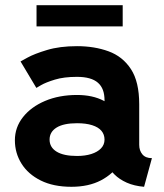

<svg xmlns="http://www.w3.org/2000/svg" viewBox="-20 -698 623 730"><path d="M251.5 12.2Q316.9 12.2 363.8 -12.3Q410.6 -36.9 435.8 -77.6Q460.9 -118.4 460.9 -167.2Q460.9 -216.1 438.7 -254.4Q416.5 -292.7 374.4 -314.8Q332.3 -336.9 272.9 -336.9Q204.6 -336.9 151.2 -314.2Q97.9 -291.5 67.3 -252.6Q36.6 -213.6 36.6 -164.8Q36.6 -116 61.8 -75.8Q86.9 -35.6 135 -11.7Q183.1 12.2 251.5 12.2ZM377.4 -167.2Q377.4 -147.7 364 -133.8Q350.6 -119.9 327 -112.4Q303.5 -105 272.9 -105Q221.7 -105 195.1 -121.5Q168.5 -137.9 168.5 -167.2Q168.5 -196.5 195.1 -213Q221.7 -229.5 272.9 -229.5Q307.1 -229.5 330.4 -222Q353.8 -214.6 365.6 -200.7Q377.4 -186.8 377.4 -167.2ZM509.3 -147.5V-301.8Q509.3 -387.2 477.8 -435.3Q446.3 -483.4 392.7 -502.9Q339.1 -522.5 272.9 -522.5Q207 -522.5 158.8 -507.9Q110.6 -493.4 84.4 -478.9Q58.1 -464.4 58.1 -464.4L118.2 -363.8Q118.2 -363.8 136.2 -374.3Q154.3 -384.8 188.7 -395.3Q223.1 -405.8 272.7 -405.8Q300.3 -405.8 320.1 -400.1Q339.8 -394.5 352.5 -383.3Q365.2 -372.1 371.3 -355.6Q377.4 -339.1 377.4 -316.9V-224.1L389.6 -214.1V-127.4L377.4 -115.7Q377.4 -95.7 387 -74.5Q396.5 -53.2 415.2 -34.7Q433.8 -16.1 462 -3.5Q490.2 9 527.8 12.2L557.6 -96.7Q533.4 -96.7 521.4 -111.1Q509.3 -125.5 509.3 -147.5ZM118.9 -597.7H446.5V-678.2H118.9Z"/></svg>

Font: Giphurs
Style: Regular
Weight: 400
Version: Version 2.010